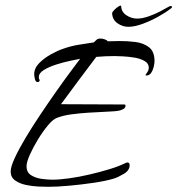

<svg xmlns="http://www.w3.org/2000/svg" viewBox="-20 -660 649 702"><path d="M157 23Q143 23 120 22Q97 21 74 16Q51 11 35 -0.5Q19 -12 19 -33Q19 -50 34 -82.5Q49 -115 73.5 -156Q98 -197 127.5 -241Q157 -285 185.5 -325.5Q214 -366 237.5 -397.5Q261 -429 273 -445Q263 -443 238.5 -438Q214 -433 187 -424.5Q160 -416 141 -404.5Q122 -393 122 -378Q122 -373 123 -371Q125 -369 125 -367Q125 -360 117 -360Q110 -360 107.5 -371.5Q105 -383 105 -388Q105 -411 123.5 -429.5Q142 -448 166.5 -461.5Q191 -475 209 -481Q236 -491 265.5 -496Q295 -501 323 -505Q329 -511 333.5 -515Q338 -519 347 -519Q354 -519 362 -516.5Q370 -514 374 -509Q385 -509 396.5 -509.5Q408 -510 418 -510Q446 -510 475 -506.5Q504 -503 524.5 -487.5Q545 -472 545 -436Q545 -428 542 -415.5Q539 -403 532.5 -393.5Q526 -384 516 -384Q512 -384 512 -385Q512 -387 518 -395Q524 -403 524 -413Q524 -428 508.5 -437Q493 -446 471 -449.5Q449 -453 429 -454Q409 -455 399 -455Q365 -455 332 -452Q299 -409 267 -365.5Q235 -322 203 -279Q261 -279 318.5 -278.5Q376 -278 434 -278Q439 -278 439 -274Q439 -265 429.5 -260.5Q420 -256 413 -255Q400 -253 386.5 -252.5Q373 -252 359 -251Q334 -250 303 -248Q272 -246 241.5 -242Q211 -238 188 -229Q174 -224 155.5 -202Q137 -180 119 -150.5Q101 -121 89 -94Q77 -67 77 -52Q77 -30 93.5 -19.5Q110 -9 132.5 -6Q155 -3 171 -3Q197 -3 233 -8Q269 -13 307.5 -22Q346 -31 380.5 -41.5Q415 -52 439 -64Q443 -66 446 -66Q454 -66 454 -56Q454 -37 433 -24.5Q412 -12 396 -7Q366 2 321.5 8.5Q277 15 233 19Q189 23 157 23ZM449 -562Q428 -562 409.5 -575Q391 -588 390 -611Q390 -616 398 -624Q406 -632 414.5 -637Q423 -642 423 -637Q424 -616 442.5 -604Q461 -592 481 -592Q500 -592 523 -600Q546 -608 566 -618.5Q586 -629 596 -635Q601 -638 604 -638Q608 -638 609 -635.5Q610 -633 605 -629Q590 -617 562 -601Q534 -585 503.5 -573.5Q473 -562 449 -562Z"/></svg>

Font: Caramel
Style: Regular
Weight: 400
Designer: Robert E. Leuschke
Foundry: Robert E. Leuschke
Version: Version 1.010